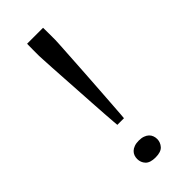

<svg xmlns="http://www.w3.org/2000/svg" viewBox="-210 -668 711 711"><g transform="rotate(-45 145.5 -313.0)"><path d="M140.6 -84Q154.3 -84 164.3 -80.3Q174.3 -76.7 180.7 -70.6Q187 -64.5 189.9 -56.6Q192.9 -48.8 192.9 -40Q192.9 -22.5 180.9 -9Q168.9 4.4 140.6 4.4Q112.3 4.4 100.1 -8.5Q87.9 -21.5 87.9 -40Q87.9 -48.8 90.8 -56.6Q93.8 -64.5 100.1 -70.6Q106.4 -76.7 116.5 -80.3Q126.5 -84 140.6 -84ZM185.1 -629.9Q185.1 -628.9 185.3 -619.4Q185.5 -609.9 185.5 -598.1Q185.5 -586.4 185.5 -576.7Q185.5 -566.9 185.5 -565.9Q185.5 -563.5 184.6 -546.1Q183.6 -528.8 181.9 -502.2Q180.2 -475.6 178.2 -441.9Q176.3 -408.2 173.8 -373.5Q171.4 -338.9 169.2 -305.2Q167 -271.5 165 -244.9Q163.1 -218.3 161.9 -200.9Q160.6 -183.6 160.2 -181.2H125.5Q125 -183.6 123.8 -200.9Q122.6 -218.3 120.6 -244.9Q118.7 -271.5 116.7 -304.9Q114.7 -338.4 112.5 -373.3Q110.4 -408.2 108.2 -441.9Q106 -475.6 104.5 -502.2Q103 -528.8 102.1 -546.4Q101.1 -564 101.1 -566.4Q101.1 -566.9 101.1 -576.7Q101.1 -586.4 101.1 -598.1Q101.1 -609.9 101.3 -619.4Q101.6 -628.9 101.6 -629.9Z"/></g></svg>

Font: Kameron
Style: Regular
Weight: 400
Version: Version 1.000